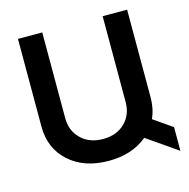

<svg xmlns="http://www.w3.org/2000/svg" viewBox="-113 -837 988 1003"><g transform="rotate(-15 381.0 -335.0)"><path d="M529.8 -263.2V-727.1H662.1V-252Q662.1 -191.4 639.2 -141.1L740.2 -70.8V57.1L575.2 -57.1Q492.7 11.2 367.2 11.2Q233.9 11.2 152.8 -61.8Q71.8 -134.8 71.8 -252V-727.1H203.1V-263.2Q203.1 -194.8 248.3 -150.9Q293.5 -106.9 367.2 -106.9Q440.9 -106.9 485.4 -150.9Q529.8 -194.8 529.8 -263.2Z"/></g></svg>

Font: Telcell.Market SemBd
Style: Regular
Weight: 600
Designer: Rasmus Andersson, Sedrak Mkrtchyan
Version: Version 3.019;git-0a5106e0b